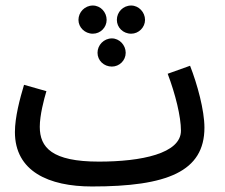

<svg xmlns="http://www.w3.org/2000/svg" viewBox="-20 -654 814 695"><path d="M316 -532C344 -532 366 -555 366 -582C366 -610 344 -634 316 -634C287 -634 264 -610 264 -582C264 -555 287 -532 316 -532ZM455 -532C482 -532 505 -555 505 -582C505 -610 482 -634 455 -634C425 -634 403 -610 403 -582C403 -555 425 -532 455 -532ZM385 -413C412 -413 435 -435 435 -463C435 -491 412 -515 385 -515C356 -515 333 -491 333 -463C333 -435 356 -413 385 -413ZM313 21C585 21 720 -33 720 -192C720 -255 694 -350 668 -416L587 -387C615 -313 635 -232 635 -181C635 -98 491 -69 338 -69C168 -69 124 -120 124 -195C124 -237 139 -294 148 -324L67 -347C52 -297 34 -230 34 -176C34 -34 156 21 313 21Z"/></svg>

Font: Noto Sans Arabic UI XCn Md
Style: Regular
Weight: 500
Width: 2
Designer: Monotype Design Team, Nadine Chahine and Nizar Qandah
Foundry: Monotype Imaging Inc.
Version: Version 2.010